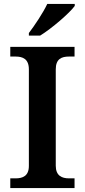

<svg xmlns="http://www.w3.org/2000/svg" viewBox="-20 -951 428 971"><path d="M126 -784V-771H183C242 -807 333 -886 358 -921V-931H219C198 -886 155 -822 126 -784ZM32 0H357V-49H329C293 -49 262 -62 262 -113V-600C262 -653 291 -665 329 -665H357V-714H32V-665H59C95 -665 126 -653 126 -600V-112C126 -61 95 -49 59 -49H32Z"/></svg>

Font: Noto Serif Lao SemiBold
Style: Regular
Weight: 600
Designer: Monotype Design Team
Foundry: Monotype Imaging Inc.
Version: Version 2.003